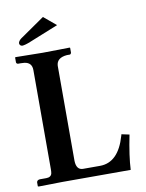

<svg xmlns="http://www.w3.org/2000/svg" viewBox="-90 -883 719 948"><g transform="rotate(-10 269.0 -408.5)"><path d="M191.9 -818.8 253.9 -767.1 109.9 -709Q81.5 -697.3 66.9 -696.8Q53.7 -698.7 53.2 -711.9Q55.2 -723.1 67.9 -732.9ZM100.1 -568.8Q100.1 -606.9 62.5 -611.8Q54.2 -612.8 44.9 -612.8H30.8Q22.9 -614.3 22 -621.1V-645L23.9 -647Q24.9 -647 161.1 -645L295.9 -647L297.9 -645V-621.1Q296.4 -614.3 291 -612.8H275.9Q224.1 -608.4 222.2 -568.8V-91.8Q223.6 -46.9 255.9 -45.9H341.8Q434.6 -45.9 471.2 -174.3Q472.2 -178.2 473.1 -181.2L512.2 -172.9Q490.7 -66.4 487.8 0H145L25.9 2L22 0V-20Q23.9 -31.2 38.1 -32.2H69.8Q94.2 -32.2 98.6 -51.3Q100.1 -59.6 100.1 -71.8Z"/></g></svg>

Font: Linux Libertine O
Style: Semibold
Weight: 700
Designer: Philipp H. Poll
Foundry: Philipp H. Poll
Version: Version 5.0.0